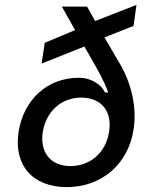

<svg xmlns="http://www.w3.org/2000/svg" viewBox="-20 -757 640 785"><path d="M253 8C395 8 504 -85 526 -227C540 -312 520 -413 468 -500L407 -604L526 -651L538 -737L369 -671L336 -730H233L287 -634L163 -582L150 -497L325 -567L374 -481C404 -427 419 -391 422 -379H409C398 -405 360 -439 301 -439C175 -439 77 -351 56 -218C35 -82 113 8 253 8ZM268 -78C187 -78 142 -134 155 -218C169 -302 231 -358 312 -358C394 -358 440 -302 426 -218C413 -134 350 -78 268 -78Z"/></svg>

Font: JetBrains Mono Medium
Style: Italic
Weight: 436
Italic angle: -9°
Monospace: yes
Designer: Philipp Nurullin, Konstantin Bulenkov
Foundry: JetBrains
Version: Version 2.305